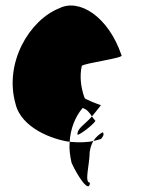

<svg xmlns="http://www.w3.org/2000/svg" viewBox="-20 -564 499 681"><path d="M35 -196C55 -110 167 -69 227 -61C230 -107 246 -149 273 -181C289 -176 298 -164 306 -151C315 -162 326 -175 338 -191C331 -193 279 -212 281 -217C293 -188 254 -257 270 -330C276 -340 422 -358 411 -368C364 -506 261 -570 191 -535C84 -493 -6 -341 35 -196ZM227 -61C225 -37 228 -11 234 14C256 62 297 124 299 84C278 84 298 20 298 -24C300 -38 304 -52 311 -64C291 -59 260 -58 227 -61ZM255 -86C266 -86 320 -130 318 -136C313 -141 310 -146 306 -151C281 -122 252 -108 255 -86ZM281 -217C281 -217 281 -218 281 -218C281 -218 281 -217 281 -217ZM311 -64C319 -66 329 -68 338 -71C343 -76 352 -88 344 -95C332 -88 319 -77 311 -64ZM339 -192 338 -191C339 -191 340 -191 339 -190Z"/></svg>

Font: Ampere
Style: SCUltCnd
Weight: 400
Version: Version 1